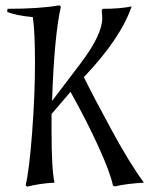

<svg xmlns="http://www.w3.org/2000/svg" viewBox="-20 -684 566 719"><path d="M173 -192Q173 -51 184 0Q128 3 82 15L76 10Q90 -49 100.5 -190Q111 -331 111 -448.5Q111 -566 103 -620Q45 -625 7 -639L8 -651Q128 -651 202 -664L208 -659Q183 -549 175 -306L282 -447Q363 -554 363 -616Q363 -622 361 -646L365 -651Q431 -651 473 -660Q432 -540 294 -395Q329 -324 398 -197Q467 -70 519 0Q452 4 410 14L403 11Q393 -38 348 -136.5Q303 -235 244 -340L173 -257Z"/></svg>

Font: Almendra
Style: Italic
Weight: 400
Italic angle: -12°
Designer: Ana Sanfelippo
Foundry: Ana Sanfelippo
Version: Version 1.004